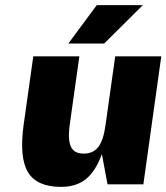

<svg xmlns="http://www.w3.org/2000/svg" viewBox="-20 -720 650 750"><path d="M400 0 378 -118Q362 -74 340 -45.5Q318 -17 288 -3.5Q258 10 219 10Q124 10 89.5 -47Q55 -104 72 -230L110 -500H290L252 -230Q247 -192 251 -167.5Q255 -143 268.5 -131.5Q282 -120 307 -120Q344 -120 364 -146Q384 -172 392 -230L430 -500H610L540 0ZM247 -550 358 -700H538L387 -550Z"/></svg>

Font: Fivo Sans Modern Heavy
Style: Regular
Weight: 900
Designer: Alexander Slobzheninov
Foundry: Alexander Slobzheninov
Version: 1.0